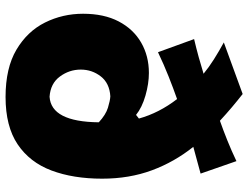

<svg xmlns="http://www.w3.org/2000/svg" viewBox="-125 -790 932 722"><g transform="rotate(90 341.0 -429.0)"><path d="M176.3 -557.1 127 -692.9Q162.1 -701.2 194.8 -710.2Q227.5 -719.2 257.3 -728.5Q232.9 -748.5 203.6 -767.1Q174.3 -785.6 139.6 -804.7L333.5 -875.5Q357.9 -856.4 383.3 -835Q408.7 -813.5 434.1 -790Q470.2 -802.7 508.5 -818.1Q546.9 -833.5 585.9 -852.1L632.8 -717.3Q580.6 -703.6 532.2 -689.9Q588.9 -619.1 620.4 -534.2Q651.9 -449.2 651.9 -347.2Q651.9 -238.3 621.1 -156.5Q590.3 -74.7 522.7 -29.3Q455.1 16.1 344.7 16.1Q235.8 16.1 166.7 -24.9Q97.7 -65.9 64.7 -132.3Q31.7 -198.7 31.7 -275.4Q31.7 -354 60.5 -409.2Q89.4 -464.4 139.9 -493.7Q190.4 -522.9 254.4 -522.9Q294.4 -522.9 339.4 -510Q384.3 -497.1 412.1 -474.6L425.8 -485.4Q404.8 -561 352.5 -628.9Q311 -614.3 267.3 -596.9Q223.6 -579.6 176.3 -557.1ZM439.9 -334.5Q411.6 -360.8 385 -368.9Q358.4 -377 342.3 -377.9Q293 -375 267.3 -342Q241.7 -309.1 241.7 -266.6Q241.7 -223.6 267.8 -188.2Q293.9 -152.8 343.8 -149.4Q438 -155.3 439.9 -334.5Z"/></g></svg>

Font: Pinar DS4-ExtraBold
Style: Regular
Weight: 800
Designer: Amin Abedi
Version: Version 2.000